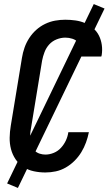

<svg xmlns="http://www.w3.org/2000/svg" viewBox="-20 -840 540 944"><path d="M203 8Q174 8 146 2Q118 -4 95 -19Q72 -34 56.5 -57Q41 -80 34 -107Q27 -134 27.5 -163Q28 -192 33 -222L88 -556Q92 -581 100.5 -605.5Q109 -630 123.5 -652.5Q138 -675 158 -693Q178 -711 202 -722.5Q226 -734 251 -738.5Q276 -743 301 -743Q326 -743 351 -739.5Q376 -736 398 -726.5Q420 -717 438 -701.5Q456 -686 466.5 -665Q477 -644 480.5 -619Q484 -594 480 -569Q479 -567 479 -565.5Q479 -564 478 -562H378Q378 -563 378 -563.5Q378 -564 378 -565Q381 -583 378 -601Q375 -619 364 -631.5Q353 -644 336 -649.5Q319 -655 301 -655Q280 -655 258.5 -646.5Q237 -638 222 -621.5Q207 -605 199 -584Q191 -563 187 -542L132 -207Q129 -193 128.5 -178Q128 -163 130 -148.5Q132 -134 137 -121Q142 -108 151.5 -98.5Q161 -89 175 -84.5Q189 -80 203 -80Q224 -80 244.5 -88.5Q265 -97 280 -113.5Q295 -130 304 -149.5Q313 -169 316 -190H417Q412 -165 403 -140Q394 -115 380 -92Q366 -69 346.5 -49.5Q327 -30 303.5 -16.5Q280 -3 254.5 2.5Q229 8 203 8ZM68 84 15 62 441 -820 494 -798Z"/></svg>

Font: Iosevka Curly Semibold Oblique
Style: Regular
Weight: 600
Italic angle: -9°
Monospace: yes
Designer: Belleve Invis
Foundry: Belleve Invis
Version: Version 11.1.0; ttfautohint (v1.8.3)